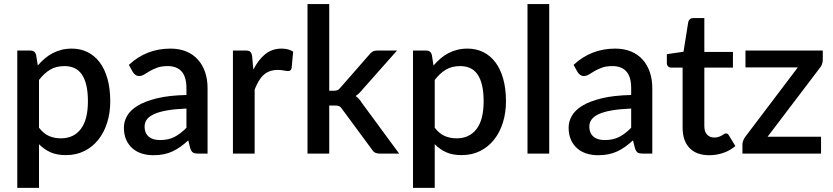

<svg xmlns="http://www.w3.org/2000/svg" viewBox="-20 -760 4122 950"><path d="M65.5 169.5H173V-46.5C189.7 -29.5 208.5 -16.2 229.5 -6.8C250.5 2.8 276 7.5 306 7.5C340 7.5 370.5 0.8 397.5 -12.8C424.5 -26.2 447.5 -44.9 466.5 -68.8C485.5 -92.6 500.1 -120.8 510.2 -153.2C520.4 -185.8 525.5 -220.8 525.5 -258.5C525.5 -300.5 520.9 -337.8 511.8 -370.2C502.6 -402.8 489.7 -430 473 -452C456.3 -474 436.3 -490.8 413 -502.2C389.7 -513.8 363.7 -519.5 335 -519.5C317 -519.5 300.1 -517.5 284.3 -513.5C268.4 -509.5 253.6 -503.8 239.8 -496.5C225.9 -489.2 213 -480.3 201 -470C189 -459.7 177.7 -448.3 167 -436L158.5 -489.5C154.5 -503.2 145.2 -510 130.5 -510H65.5ZM299 -433C317 -433 333.2 -429.8 347.5 -423.5C361.8 -417.2 374 -407 384 -393C394 -379 401.7 -360.9 407 -338.7C412.3 -316.6 415 -289.8 415 -258.5C415 -197.8 403.2 -152.2 379.8 -121.5C356.2 -90.8 323.5 -75.5 281.5 -75.5C259.8 -75.5 240.1 -79.4 222.2 -87.2C204.4 -95.1 188 -108.7 173 -128V-364.5C190 -386.5 208.3 -403.4 228 -415.2C247.7 -427.1 271.3 -433 299 -433Z M959 0H1007V-324C1007 -353 1002.9 -379.4 994.8 -403.2C986.6 -427.1 974.8 -447.7 959.2 -465C943.8 -482.3 924.6 -495.8 901.8 -505.3C878.9 -514.8 852.8 -519.5 823.5 -519.5C743.8 -519.5 675.2 -492.7 617.5 -439L637 -404C640.3 -398.3 644.6 -393.6 649.8 -389.8C654.9 -385.9 661.2 -384 668.5 -384C677.5 -384 686 -386.6 694 -391.8C702 -396.9 711.2 -402.5 721.5 -408.5C731.8 -414.5 744 -420.1 758 -425.3C772 -430.4 789.3 -433 810 -433C840.3 -433 863.3 -424 879 -406C894.7 -388 902.5 -360.7 902.5 -324V-290C844.5 -288.7 795.8 -283.2 756.2 -273.5C716.8 -263.8 684.9 -251.6 660.8 -236.8C636.6 -221.9 619.2 -205.2 608.8 -186.5C598.2 -167.8 593 -148.7 593 -129C593 -106 596.8 -86 604.2 -69C611.8 -52 622 -37.8 635 -26.3C648 -14.8 663.4 -6.2 681.2 -0.5C699.1 5.2 718.3 8 739 8C757.7 8 774.8 6.4 790.2 3.2C805.8 0.1 820.2 -4.7 833.8 -11C847.2 -17.3 860.3 -25 873 -34C885.7 -43 898.5 -53.5 911.5 -65.5L922 -24C925.7 -14.3 930.2 -7.9 935.5 -4.8C940.8 -1.6 948.7 0 959 0ZM771.5 -67C760.5 -67 750.4 -68.3 741.3 -70.8C732.1 -73.3 724.1 -77.3 717.3 -82.8C710.4 -88.3 705.1 -95.3 701.2 -103.8C697.4 -112.3 695.5 -122.5 695.5 -134.5C695.5 -146.8 699.1 -158.1 706.2 -168.3C713.4 -178.4 725.2 -187.3 741.5 -195C757.8 -202.7 779.2 -208.8 805.5 -213.5C831.8 -218.2 864.2 -221.3 902.5 -223V-128C883.5 -108.3 863.9 -93.2 843.8 -82.8C823.6 -72.2 799.5 -67 771.5 -67Z M1132.5 0H1240V-317C1246 -332.3 1252.5 -346 1259.5 -358C1266.5 -370 1274.5 -380.2 1283.5 -388.5C1292.5 -396.8 1302.8 -403.2 1314.5 -407.5C1326.2 -411.8 1339.5 -414 1354.5 -414C1364.8 -414 1374.7 -413.1 1384 -411.3C1393.3 -409.4 1400.5 -408.5 1405.5 -408.5C1410.2 -408.5 1413.9 -409.6 1416.8 -411.8C1419.6 -413.9 1421.7 -417.8 1423 -423.5L1430.5 -504.5C1422.8 -509.5 1414.2 -513.2 1404.5 -515.8C1394.8 -518.2 1384.5 -519.5 1373.5 -519.5C1341.8 -519.5 1314.7 -510.2 1292 -491.8C1269.3 -473.2 1249.8 -447.8 1233.5 -415.5L1227.5 -482C1225.8 -492.3 1222.8 -499.6 1218.5 -503.8C1214.2 -507.9 1206.3 -510 1195 -510H1132.5Z M1609 -740H1501.5V0H1609V-238H1635.5C1645.5 -238 1653 -236.9 1658 -234.8C1663 -232.6 1668 -227.7 1673 -220L1820.5 -20C1825.2 -12.3 1830.6 -7.1 1836.7 -4.3C1842.9 -1.4 1850.3 0 1859 0H1955L1771.5 -249.5C1766.8 -256.8 1762 -263.4 1757 -269.3C1752 -275.1 1746.2 -280.3 1739.5 -285C1751.5 -292.7 1762.5 -303 1772.5 -316L1944.5 -510H1847C1837.7 -510 1830 -508.3 1824 -505C1818 -501.7 1812.5 -496.7 1807.5 -490L1664.5 -326.5C1659.5 -320.2 1654.7 -316 1650 -314C1645.3 -312 1639.3 -311 1632 -311H1609Z M2023.5 169.5H2131V-46.5C2147.7 -29.5 2166.5 -16.2 2187.5 -6.8C2208.5 2.8 2234 7.5 2264 7.5C2298 7.5 2328.5 0.8 2355.5 -12.8C2382.5 -26.2 2405.5 -44.9 2424.5 -68.8C2443.5 -92.6 2458.1 -120.8 2468.2 -153.2C2478.4 -185.8 2483.5 -220.8 2483.5 -258.5C2483.5 -300.5 2478.9 -337.8 2469.8 -370.2C2460.6 -402.8 2447.7 -430 2431 -452C2414.3 -474 2394.3 -490.8 2371 -502.2C2347.7 -513.8 2321.7 -519.5 2293 -519.5C2275 -519.5 2258.1 -517.5 2242.3 -513.5C2226.4 -509.5 2211.6 -503.8 2197.8 -496.5C2183.9 -489.2 2171 -480.3 2159 -470C2147 -459.7 2135.7 -448.3 2125 -436L2116.5 -489.5C2112.5 -503.2 2103.2 -510 2088.5 -510H2023.5ZM2257 -433C2275 -433 2291.2 -429.8 2305.5 -423.5C2319.8 -417.2 2332 -407 2342 -393C2352 -379 2359.7 -360.9 2365 -338.7C2370.3 -316.6 2373 -289.8 2373 -258.5C2373 -197.8 2361.2 -152.2 2337.8 -121.5C2314.2 -90.8 2281.5 -75.5 2239.5 -75.5C2217.8 -75.5 2198.1 -79.4 2180.2 -87.2C2162.4 -95.1 2146 -108.7 2131 -128V-364.5C2148 -386.5 2166.3 -403.4 2186 -415.2C2205.7 -427.1 2229.3 -433 2257 -433Z M2697.5 -740H2590V0H2697.5Z M3159.5 0H3207.5V-324C3207.5 -353 3203.4 -379.4 3195.2 -403.2C3187.1 -427.1 3175.2 -447.7 3159.8 -465C3144.2 -482.3 3125.1 -495.8 3102.2 -505.3C3079.4 -514.8 3053.3 -519.5 3024 -519.5C2944.3 -519.5 2875.7 -492.7 2818 -439L2837.5 -404C2840.8 -398.3 2845.1 -393.6 2850.2 -389.8C2855.4 -385.9 2861.7 -384 2869 -384C2878 -384 2886.5 -386.6 2894.5 -391.8C2902.5 -396.9 2911.7 -402.5 2922 -408.5C2932.3 -414.5 2944.5 -420.1 2958.5 -425.3C2972.5 -430.4 2989.8 -433 3010.5 -433C3040.8 -433 3063.8 -424 3079.5 -406C3095.2 -388 3103 -360.7 3103 -324V-290C3045 -288.7 2996.2 -283.2 2956.8 -273.5C2917.2 -263.8 2885.4 -251.6 2861.2 -236.8C2837.1 -221.9 2819.8 -205.2 2809.2 -186.5C2798.8 -167.8 2793.5 -148.7 2793.5 -129C2793.5 -106 2797.2 -86 2804.8 -69C2812.2 -52 2822.5 -37.8 2835.5 -26.3C2848.5 -14.8 2863.9 -6.2 2881.8 -0.5C2899.6 5.2 2918.8 8 2939.5 8C2958.2 8 2975.2 6.4 2990.8 3.2C3006.2 0.1 3020.8 -4.7 3034.2 -11C3047.8 -17.3 3060.8 -25 3073.5 -34C3086.2 -43 3099 -53.5 3112 -65.5L3122.5 -24C3126.2 -14.3 3130.7 -7.9 3136 -4.8C3141.3 -1.6 3149.2 0 3159.5 0ZM2972 -67C2961 -67 2950.9 -68.3 2941.8 -70.8C2932.6 -73.3 2924.6 -77.3 2917.8 -82.8C2910.9 -88.3 2905.6 -95.3 2901.8 -103.8C2897.9 -112.3 2896 -122.5 2896 -134.5C2896 -146.8 2899.6 -158.1 2906.8 -168.3C2913.9 -178.4 2925.7 -187.3 2942 -195C2958.3 -202.7 2979.7 -208.8 3006 -213.5C3032.3 -218.2 3064.7 -221.3 3103 -223V-128C3084 -108.3 3064.4 -93.2 3044.3 -82.8C3024.1 -72.2 3000 -67 2972 -67Z M3489.5 8C3513.5 8 3536.8 4.1 3559.5 -3.8C3582.2 -11.6 3601.8 -22.8 3618.5 -37.5L3586.5 -90C3582.8 -96.7 3578 -100 3572 -100C3569 -100 3565.9 -98.9 3562.7 -96.8C3559.6 -94.6 3555.8 -92.2 3551.5 -89.8C3547.2 -87.2 3542 -84.9 3536 -82.8C3530 -80.6 3522.8 -79.5 3514.5 -79.5C3499.5 -79.5 3487.5 -84.3 3478.5 -94C3469.5 -103.7 3465 -117.7 3465 -136V-425.5H3606.5V-503H3465V-670.5H3410C3403.3 -670.5 3398 -668.8 3394 -665.2C3390 -661.8 3387.2 -657.2 3385.5 -651.5L3362 -504L3279.5 -492V-448.5C3279.5 -440.8 3281.7 -435.1 3286 -431.2C3290.3 -427.4 3295.5 -425.5 3301.5 -425.5H3357.5V-128.5C3357.5 -85.2 3368.9 -51.6 3391.7 -27.7C3414.6 -3.9 3447.2 8 3489.5 8Z M4051 -465V-510H3668.5V-426.5H3927.5L3667.5 -83C3662.8 -76.7 3659.3 -70 3657 -63C3654.7 -56 3653.5 -50 3653.5 -45V0H4042.5V-83.5H3778L4036.5 -424C4041.2 -429 4044.8 -435.2 4047.2 -442.5C4049.8 -449.8 4051 -457.3 4051 -465Z"/></svg>

Font: Lato Semibold
Style: Regular
Weight: 600
Designer: Lukasz Dziedzic
Foundry: tyPoland Lukasz Dziedzic
Version: Version 2.006; 2014-01-15